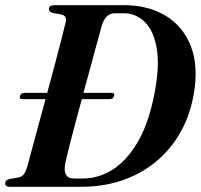

<svg xmlns="http://www.w3.org/2000/svg" viewBox="-20 -720 774 740"><path d="M0 -14Q0 -26 16.5 -30L50.5 -36Q63 -38 70.5 -46.8Q78 -55.5 85 -77.5Q95 -115.5 114.5 -187Q134 -258.5 155.5 -338H66Q53.5 -338 57 -350Q61 -362 74 -362H162Q177.5 -419.5 192 -473.8Q206.5 -528 217.2 -570.2Q228 -612.5 233 -634Q239 -659 217 -664L183.5 -670Q168.5 -674 168.5 -684.5Q168.5 -700 190 -700H459Q551 -700 618.5 -659.2Q686 -618.5 716 -541Q746 -463.5 726 -353Q706 -244 646 -164.8Q586 -85.5 495.5 -42.8Q405 0 293 0H18Q0 0 0 -14ZM299.5 -32Q360.5 -32 415.2 -67Q470 -102 511.8 -174.2Q553.5 -246.5 575 -358Q596 -465 584 -533.8Q572 -602.5 537.5 -635.8Q503 -669 457 -669H422.5Q386.5 -669 372 -620Q365.5 -596.5 354.5 -556Q343.5 -515.5 329.8 -465.2Q316 -415 301.5 -362H410Q423 -362 419.5 -350Q416 -338 402.5 -338H295.5Q274.5 -262 257 -194.5Q239.5 -127 232 -93Q219.5 -32 265 -32Z"/></svg>

Font: Fraunces 72pt SemiBold
Style: Italic
Weight: 600
Italic angle: -16°
Version: Version 1.000;[b76b70a41]